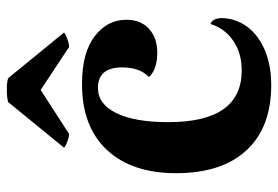

<svg xmlns="http://www.w3.org/2000/svg" viewBox="-144 -643 801 553"><g transform="rotate(-90 256.5 -366.5)"><path d="M288.1 14.2Q166 14.2 100.1 -57.1Q34.2 -128.4 34.2 -259.8Q34.2 -387.2 101.1 -459Q168 -530.8 291 -530.8Q380.9 -530.8 428.5 -494.4Q476.1 -458 476.1 -402.8Q476.1 -361.8 450 -337.9Q423.8 -314 381.8 -314Q333.5 -314 311 -337.9Q338.9 -364.3 338.9 -415Q338.9 -484.9 279.8 -484.9Q232.9 -484.9 207 -431.6Q181.2 -378.4 181.2 -282.2Q181.2 -70.8 330.1 -70.8Q381.3 -70.8 417 -96.2Q452.6 -121.6 463.9 -161.1Q488.8 -150.9 477.1 -99.1Q462.9 -46.4 412.1 -16.1Q361.3 14.2 288.1 14.2ZM107.9 -583 238.8 -743.2Q248.5 -747.1 273.4 -747.3Q298.3 -747.6 308.1 -743.2L439 -583Q438.5 -579.6 422.6 -573.7Q406.7 -567.9 397.9 -567.9L273.9 -649.9L147 -567.9Q138.7 -567.9 123.5 -573.7Q108.4 -579.6 107.9 -583Z"/></g></svg>

Font: Arima
Style: Bold
Weight: 700
Designer: Joana Correia and Natanael Gama
Foundry: NDISCOVER
Version: Version 1.100;Glyphs 3.1.2 (3151)